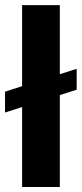

<svg xmlns="http://www.w3.org/2000/svg" viewBox="-44 -748 327 768"><path d="M-23.9 -381.3 44.4 -403.3V-727.5H195.3V-451.2L262.7 -472.7V-389.2L195.3 -367.7V0H44.4V-319.8L-23.9 -297.9Z"/></svg>

Font: Inter Tight Stencil
Style: Bold
Weight: 700
Designer: Rasmus Andersson
Foundry: rsms
Version: Version 3.004;Glyphs 3.1.2 (3151)